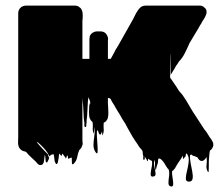

<svg xmlns="http://www.w3.org/2000/svg" viewBox="-20 -540 796 685"><path d="M741 -25V-20Q739 -14 737 -11Q736 -10 734.5 -7.5Q733 -5 729 -3Q727 6 726.5 15.5Q726 25 725 35Q725 41 725 52Q725 63 724.5 70Q724 77 721 72Q715 61 717 47.5Q719 34 717 21Q717 19 715.5 22Q714 25 713 26Q710 30 706 32.5Q702 35 697 34Q693 33 689.5 29Q686 25 684 21Q683 21 682.5 20.5Q682 20 681 20Q672 16 670.5 16Q669 16 669 16Q669 16 662 11Q661 12 660 12.5Q659 13 658 14Q657 25 660 41Q663 57 666 72.5Q669 88 667 98Q665 108 654 108Q643 108 643 97Q643 86 647 70.5Q651 55 653 38.5Q655 22 649 12Q648 11 647 9.5Q646 8 644 7Q643 9 643 12Q643 15 642 18Q641 19 640 20Q639 21 638 22Q637 23 636 25.5Q635 28 634 27Q633 25 632.5 21.5Q632 18 632 15Q632 15 630 19Q627 25 623 30.5Q619 36 615 42Q612 46 609.5 51Q607 56 604 61Q602 63 602 63Q601 64 599.5 66Q598 68 598 68Q598 68 597.5 68.5Q597 69 596 69Q596 69 595.5 69.5Q595 70 594 70Q593 79 595.5 93Q598 107 598 117Q598 127 589 125Q581 123 581 113Q581 103 583 90Q585 77 582 65H581Q581 63 579.5 62Q578 61 578 61L572 52Q569 47 566.5 42.5Q564 38 560 34Q560 34 560 33.5Q560 33 559 33Q557 30 551 26Q544 24 544 31Q544 38 543 42Q542 45 541 48Q540 51 539 54Q538 57 537 63Q536 69 535 66Q533 61 533 51Q533 41 533 34.5Q533 28 531 34Q528 42 531 55.5Q534 69 535 79Q536 89 526 90Q517 91 517.5 81Q518 71 521 57Q524 43 522 34Q522 33 521 33.5Q520 34 519 33Q513 30 509 26Q508 28 508 30.5Q508 33 507 35Q506 36 505 33Q504 30 503 29L496 18Q498 30 494 30Q490 31 491 23.5Q492 16 490 12Q489 8 489 1Q488 -1 487 -3.5Q486 -6 484 -7Q484 -8 483.5 -8Q483 -8 483 -9Q480 -11 476 -17Q472 -23 469 -28Q461 -39 452.5 -53Q444 -67 436 -82L427 -99Q424 -103 421.5 -107.5Q419 -112 416 -116Q412 -123 408.5 -129.5Q405 -136 400 -143L390 -160Q389 -161 389 -161.5Q389 -162 389 -162Q388 -163 388 -164L379 -178Q379 -179 378.5 -179.5Q378 -180 378 -180Q377 -182 376 -184.5Q375 -187 373 -188Q373 -188 373 -188.5Q373 -189 372 -189L365 -191V-186Q365 -179 365 -171Q365 -163 366 -155Q366 -149 366.5 -139Q367 -129 365 -121Q365 -121 364.5 -118.5Q364 -116 364 -117Q364 -116 363.5 -115.5Q363 -115 363 -115Q363 -114 362.5 -114Q362 -114 362 -113L358 -107Q356 -106 354 -104.5Q352 -103 350 -102Q349 -91 350 -79.5Q351 -68 346 -58Q345 -54 345 -59Q345 -64 344 -71Q344 -70 342 -66Q341 -65 340.5 -63Q340 -61 338 -60Q337 -59 335 -61Q332 -64 332 -67Q330 -71 330 -73Q329 -73 327.5 -74.5Q326 -76 326 -74Q325 -65 326 -49Q327 -33 328 -18Q329 -3 328 4Q327 11 321 3Q313 -9 313.5 -24Q314 -39 316.5 -55Q319 -71 317 -86Q317 -90 316.5 -83Q316 -76 315.5 -69Q315 -62 314 -65Q310 -74 311 -84.5Q312 -95 310 -105Q303 -110 301 -117Q300 -117 300 -117.5Q300 -118 300 -118Q299 -121 298.5 -124Q298 -127 298 -130Q297 -141 298 -152.5Q299 -164 299 -176Q299 -161 301.5 -169Q304 -177 295 -193V-190Q294 -184 293.5 -178Q293 -172 293 -166Q292 -153 291.5 -138.5Q291 -124 289 -110Q289 -107 289 -103.5Q289 -100 288 -96Q288 -90 287 -88Q287 -87 285 -87Q282 -86 281.5 -89Q281 -92 281 -93V-102Q280 -106 280 -109.5Q280 -113 279 -117Q278 -128 277.5 -146Q277 -164 275 -178Q275 -181 274.5 -185.5Q274 -190 274 -191V-46Q274 -31 275 -28.5Q276 -26 271 -15Q271 -13 267 -9Q266 -8 265.5 -7Q265 -6 263 -5Q258 6 255.5 20Q253 34 244 43Q237 51 236.5 40.5Q236 30 236 22Q234 23 231.5 23.5Q229 24 227 25Q225 27 223 26Q222 23 222 20Q222 17 221 15Q219 15 219 15Q218 17 217.5 20Q217 23 215 25Q214 26 213.5 23Q213 20 211 19L205 11L202 8Q201 10 201 12Q201 14 199 16Q198 17 197 14.5Q196 12 191 8Q190 14 189.5 21Q189 28 187 35Q187 41 183 45Q182 46 179 44Q178 42 177 39.5Q176 37 175 35Q174 29 173.5 22.5Q173 16 171 10L163 12Q161 14 160 14Q159 15 158 16.5Q157 18 156 17Q149 2 136 -12Q123 -26 115.5 -31.5Q108 -37 115 -28Q122 -19 153 13Q150 16 152 17Q154 18 155 22Q156 26 148 40Q147 41 145.5 39Q144 37 143 36Q142 30 142 24Q142 18 140 12V11Q139 20 137 34.5Q135 49 124 49Q119 49 115 45Q111 41 108 37Q100 29 91 21Q82 13 74 3Q73 2 71 1Q69 0 67 0Q66 0 65.5 -0.5Q65 -1 63 -1Q55 -4 50 -11Q48 -13 46 -19Q44 -26 44.5 -35Q45 -44 45 -51V-493Q45 -501 50 -509L56 -515L62 -518Q68 -520 72 -520H247Q258 -520 265 -513Q270 -510 273 -501Q275 -495 275 -488.5Q275 -482 275 -476Q274 -471 274 -466Q274 -461 274 -456V-330H299V-389Q299 -394 299 -399.5Q299 -405 300 -410Q303 -418 309 -422Q311 -424 313 -424.5Q315 -425 316 -426Q321 -428 326 -428H338Q349 -428 356 -422Q357 -421 358 -420Q359 -419 360 -417Q362 -415 364 -409Q366 -405 365.5 -401Q365 -397 365 -393V-330H375L385 -348Q388 -353 390.5 -358.5Q393 -364 396 -368L402 -378L455 -472Q459 -480 463 -488Q467 -496 472 -503Q474 -507 481 -513.5Q488 -520 501 -520H693Q702 -520 708 -514Q710 -513 712 -511Q716 -506 716.5 -502.5Q717 -499 717 -496Q717 -490 714 -485Q712 -479 708 -473Q704 -467 701 -462Q700 -459 698 -456Q696 -453 694 -450Q692 -447 690 -443Q690 -442 689.5 -442Q689 -442 689 -441L656 -386Q648 -367 639 -349.5Q630 -332 618 -320Q616 -316 613.5 -312.5Q611 -309 608 -305Q603 -295 597 -286L589 -273Q589 -317 589 -333.5Q589 -350 588.5 -348Q588 -346 588 -333Q588 -320 587.5 -304Q587 -288 587 -275.5Q587 -263 587 -263L594 -253Q598 -248 601.5 -242Q605 -236 609 -231L619 -215Q622 -212 625 -208.5Q628 -205 632 -200Q644 -183 654 -165L667 -143L710 -77Q715 -72 718.5 -66Q722 -60 726 -54Q726 -53 726.5 -53Q727 -53 727 -52L733 -44Q734 -43 734 -42.5Q734 -42 735 -41L738 -35Q742 -28 741 -29Q740 -30 741 -25Z"/></svg>

Font: Rubik Wet Paint
Style: Regular
Weight: 400
Designer: Hubert and Fischer, NaN
Foundry: Hubert and Fischer, NaN
Version: Version 2.200